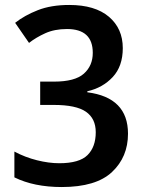

<svg xmlns="http://www.w3.org/2000/svg" viewBox="-20 -744 580 774"><path d="M475 -550Q475 -629 419 -676.5Q363 -724 259 -724Q186 -724 132.5 -703Q79 -682 41 -652L97 -571Q125 -593 162.5 -610Q200 -627 250 -627Q354 -627 354 -531Q354 -479 318 -447Q282 -415 198 -415H142V-321H197Q287 -321 326.5 -293.5Q366 -266 366 -211Q366 -152 333 -119Q300 -86 219 -86Q177 -86 129 -98Q81 -110 38 -133V-29Q117 10 229 10Q367 10 431.5 -50.5Q496 -111 496 -205Q496 -351 332 -372V-376Q394 -390 434.5 -433.5Q475 -477 475 -550Z"/></svg>

Font: Noto Sans Display Medium
Style: Regular
Weight: 500
Designer: Monotype Design Team
Foundry: Monotype Imaging Inc.
Version: Version 1.900